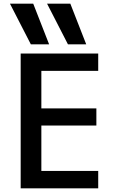

<svg xmlns="http://www.w3.org/2000/svg" viewBox="-20 -1020 640 1040"><path d="M147 -780 34 -1000H160L246 -780ZM348 -780 235 -1000H361L447 -780ZM92 0V-730H512V-636H204V-433H502V-340H204V-94H512V0Z"/></svg>

Font: M PLUS Code Latin Expanded Medium
Style: Regular
Weight: 500
Width: 7
Designer: Coji Morishita
Foundry: UNDERFOREST DESIGN
Version: Version 1.002; ttfautohint (v1.8.3)